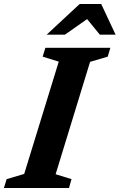

<svg xmlns="http://www.w3.org/2000/svg" viewBox="-44 -936 596 956"><path d="M248.5 -629 168.5 -654 182 -698H505.5L492.5 -654L404.5 -628L233 -68.5L312 -44L299.5 0H-24.5L-11 -44L76.5 -70ZM188.5 -763.5 352.5 -916H460L531.5 -763.5H453L379.5 -853.5H407.5L279.5 -763.5Z"/></svg>

Font: Newsreader 9pt SemiBold
Style: Italic
Weight: 600
Italic angle: -17°
Designer: Hugues Gentile
Foundry: Production Type
Version: Version 1.003